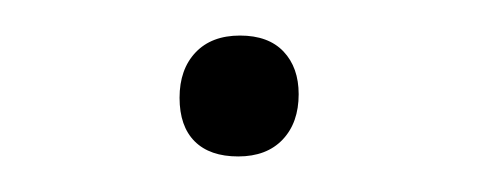

<svg xmlns="http://www.w3.org/2000/svg" viewBox="-20 -85 270 108"><path d="M148 -32Q148 -16 139 -6.5Q130 3 114 3Q98 3 89.5 -5.5Q81 -14 81 -30Q81 -46 90 -55.5Q99 -65 115 -65Q131 -65 139.5 -56Q148 -47 148 -32Z"/></svg>

Font: Luna Sans Light
Style: Regular
Weight: 300
Designer: Juan Pablo del Peral
Foundry: Huerta Tipografica
Version: Version 2.001; ttfautohint (v1.5)